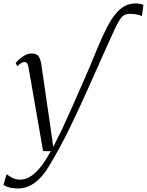

<svg xmlns="http://www.w3.org/2000/svg" viewBox="-80 -848 854 1116"><path d="M25.5 247.5Q-3.5 247.5 -23.5 242.2Q-43.5 237 -60 227.5L-41.5 164.5Q-30 173.5 -10.2 184.8Q9.5 196 39.5 196Q68 196 97.2 177.8Q126.5 159.5 156 122.5Q185.5 85.5 215 30.5H170.5L87 -449.5Q83.5 -471 78.2 -479.2Q73 -487.5 62.5 -487.5Q52.5 -487.5 42.5 -481Q32.5 -474.5 20.5 -462.5L11 -481.5Q18.5 -491.5 33 -504.5Q47.5 -517.5 65.8 -527.2Q84 -537 103 -537Q135 -537 145.8 -518.8Q156.5 -500.5 160.5 -470Q165 -441 169.2 -411.8Q173.5 -382.5 177.8 -353Q182 -323.5 186.2 -294.2Q190.5 -265 194.8 -235.5Q199 -206 203.5 -177Q208 -148 212 -118.5L229.5 6L282 -99.5Q309 -157.5 342.2 -232.2Q375.5 -307 412.8 -393Q450 -479 488 -571.5Q516.5 -640.5 542 -689.5Q567.5 -738.5 593 -768.8Q618.5 -799 646.5 -813.5Q674.5 -828 708.5 -828Q725 -828 736.2 -825.2Q747.5 -822.5 753.5 -820L745 -754Q737.5 -759 718.8 -763.2Q700 -767.5 676 -767.5Q656 -767.5 642.5 -760.2Q629 -753 616.5 -734Q604 -715 587.5 -679.8Q571 -644.5 545.5 -588Q489 -462 434.8 -339.8Q380.5 -217.5 324.5 -102.5Q268.5 12.5 205 117.5Q177 164 147.2 192.8Q117.5 221.5 86.8 234.5Q56 247.5 25.5 247.5Z"/></svg>

Font: Merriweather 96pt Light
Style: Italic
Weight: 300
Italic angle: -7.8°
Version: Version 2.101